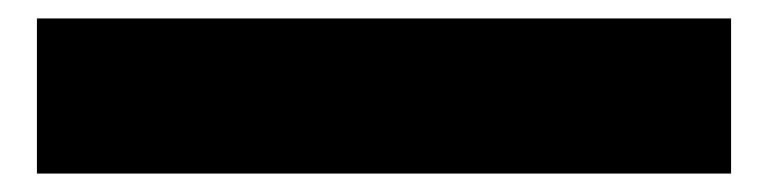

<svg xmlns="http://www.w3.org/2000/svg" viewBox="-20 21 832 208"><path d="M20 209V41H772V209Z"/></svg>

Font: Georama ExtraCondensed Thin Black
Style: Regular
Weight: 900
Version: Version 1.001